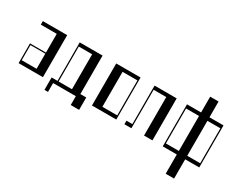

<svg xmlns="http://www.w3.org/2000/svg" viewBox="-115 -1389 2820 2255"><g transform="rotate(30 1295.0 -261.5)"><path d="M70 -268H286.2V-522H70V-570H400V0H70ZM286.2 -48V-253H85V-48Z M880 -48H960V120H846.2V0H538V120H490V-48H570V-570H880ZM766.2 -48V-522H585V-48Z M1065 -570H1395V0H1065ZM1380 -48V-522H1178.8V-48Z M1885 0H1771.2V-522H1600V0H1505V-48H1585V-570H1885Z M2329.4 -784V-570H2520V0H2329.4V261H2215.6V0H2025V-570H2215.6V-784ZM2215.6 -48V-522H2040V-48ZM2505 -48V-522H2329.4V-48Z"/></g></svg>

Font: Facade Sud
Style: Regular
Weight: 100
Designer: Éléonore Fines
Foundry: Velvetyne Type Foundry
Version: Version 1.001;Glyphs 3.2 (3202)